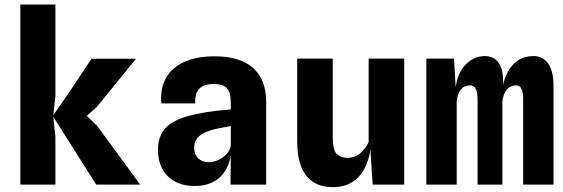

<svg xmlns="http://www.w3.org/2000/svg" viewBox="-20 -800 2440 832"><path d="M397 0 208.5 -297.5 337 -316.5 401.5 -254 587.5 0ZM68 0V-780.5H220V-383.5L211 -299V-295L220 -207.5V0ZM337 -281 208.5 -297.5 289.5 -414.5 376.5 -545.5H569.5L399 -336Z M824.5 6Q749.5 6 707 -36.5Q664.5 -79 664.5 -151Q664.5 -213.5 701.8 -249.8Q739 -286 826.5 -305Q845.5 -309 867.5 -312.8Q889.5 -316.5 917.2 -319.8Q945 -323 980 -326V-354Q980 -398.5 964 -417.2Q948 -436 905.5 -436Q864.5 -436 844 -415.8Q823.5 -395.5 826 -352H679Q673.5 -415 698.8 -460.8Q724 -506.5 777.2 -531.2Q830.5 -556 909 -556Q1020.5 -556 1077 -505.2Q1133.5 -454.5 1133.5 -357V0H979L980 -127.5Q973.5 -84 952.5 -54.2Q931.5 -24.5 899 -9.2Q866.5 6 824.5 6ZM883.5 -97Q905 -97 926 -106.8Q947 -116.5 961.8 -132.5Q976.5 -148.5 980 -168V-254Q967.5 -251.5 954 -249Q940.5 -246.5 929 -244.2Q917.5 -242 910 -240Q867 -229.5 844.2 -211Q821.5 -192.5 821.5 -159.5Q821.5 -129.5 839.5 -113.2Q857.5 -97 883.5 -97Z M1421 11Q1347 11 1307.5 -38.2Q1268 -87.5 1268 -187V-546H1422V-209Q1422 -149.5 1439.2 -132.8Q1456.5 -116 1485 -116Q1517.5 -116 1541 -136Q1564.5 -156 1577.5 -184V-546H1731.5V0H1595L1581.5 -206L1587 -164.5Q1580 -107.5 1558.8 -68.2Q1537.5 -29 1503.2 -9Q1469 11 1421 11Z M1827.5 0V-546H1947.5L1956.5 -385L1953.5 -411.5Q1959.5 -479 1995.8 -518Q2032 -557 2081 -557Q2106 -557 2124.5 -544.5Q2143 -532 2152.8 -503.5Q2162.5 -475 2159.5 -427L2157 -375V0H2049.5V-368.5Q2049.5 -398 2042 -414Q2034.5 -430 2016 -430Q1991.5 -430 1977 -412.2Q1962.5 -394.5 1959 -362V0ZM2247 0V-368.5Q2247 -398 2240.2 -414Q2233.5 -430 2215 -430Q2194.5 -430 2178.5 -414.2Q2162.5 -398.5 2157 -362L2136 -355L2154.5 -394Q2160.5 -468.5 2196.8 -512.8Q2233 -557 2292 -557Q2334 -557 2356.2 -523.5Q2378.5 -490 2378.5 -430.5V0Z"/></svg>

Font: Spline Sans Mono
Style: Bold
Weight: 700
Designer: Eben Sorkin, Mirko Velimirovic
Foundry: Sorkin Type
Version: Version 1.004